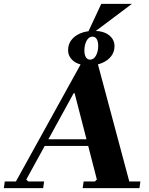

<svg xmlns="http://www.w3.org/2000/svg" viewBox="-64 -981 776 1001"><path d="M161 0H-44L-39 -35H19L370 -670H440L610 -35H668L663 0H367L372 -35H431L441 -45L325 -495H320L73 -45L83 -35H166ZM161 -255H487L482 -220H156ZM425 -820Q476 -820 504.5 -797.5Q533 -775 533 -740Q533 -711 516 -688.5Q499 -666 469 -653Q439 -640 399 -640Q348 -640 319.5 -662.5Q291 -685 291 -720Q291 -749 307.5 -771.5Q324 -794 354.5 -807Q385 -820 425 -820ZM405 -670Q425 -670 436.5 -691.5Q448 -713 448 -742Q448 -765 440 -777.5Q432 -790 418 -790Q399 -790 387.5 -768.5Q376 -747 376 -718Q376 -695 384 -682.5Q392 -670 405 -670ZM624 -961 424 -811H394L464 -961Z"/></svg>

Font: Brygada 1918
Style: Bold Italic
Weight: 700
Italic angle: -8°
Designer: Mateusz Machalski | Borys Kosmynka | Przemek Hoffer
Foundry: NIEPODLEGLA 2018
Version: Version 3.006